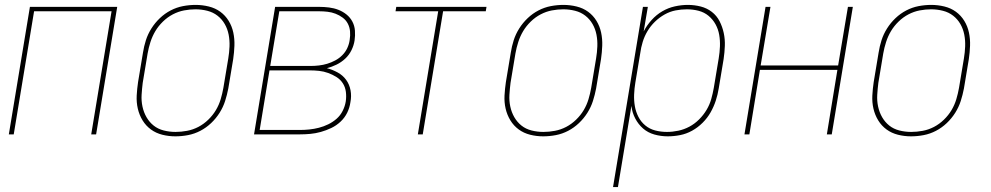

<svg xmlns="http://www.w3.org/2000/svg" viewBox="-20 -548 4040 783"><path d="M16 0 102 -520H458L372 0H352L435 -502H119L36 0Z M695 8Q668 8 642 1.5Q616 -5 595.5 -20Q575 -35 561.5 -57Q548 -79 542 -105Q536 -131 537.5 -158.5Q539 -186 543 -213L563 -333Q567 -359 575 -384Q583 -409 597.5 -432Q612 -455 632 -474Q652 -493 676 -505.5Q700 -518 726 -523Q752 -528 778 -528Q805 -528 831.5 -521.5Q858 -515 878.5 -500Q899 -485 912.5 -463Q926 -441 931.5 -415Q937 -389 936 -361.5Q935 -334 931 -307L911 -187Q906 -161 898 -136Q890 -111 875.5 -88Q861 -65 841 -46Q821 -27 797 -14.5Q773 -2 747 3Q721 8 695 8ZM696 -10Q719 -10 743 -14.5Q767 -19 789 -30.5Q811 -42 829.5 -60Q848 -78 860.5 -99Q873 -120 880 -143.5Q887 -167 891 -190L911 -310Q915 -334 916 -358.5Q917 -383 912.5 -406.5Q908 -430 896.5 -450Q885 -470 867 -484Q849 -498 825.5 -504Q802 -510 777 -510Q754 -510 730.5 -505.5Q707 -501 685 -489.5Q663 -478 644.5 -460Q626 -442 613.5 -421Q601 -400 593.5 -376.5Q586 -353 582 -330L562 -210Q559 -186 557.5 -161.5Q556 -137 561 -113.5Q566 -90 577.5 -70Q589 -50 606.5 -36Q624 -22 647.5 -16Q671 -10 696 -10Z M1016 0 1102 -520H1282Q1302 -520 1322 -517.5Q1342 -515 1360 -508Q1378 -501 1393 -489Q1408 -477 1417 -460Q1426 -443 1427.5 -423Q1429 -403 1426 -383Q1423 -363 1413.5 -343.5Q1404 -324 1388 -309Q1372 -294 1352.5 -284.5Q1333 -275 1313 -270Q1336 -264 1357 -252.5Q1378 -241 1391.5 -222.5Q1405 -204 1409.5 -180Q1414 -156 1409 -131Q1406 -109 1396 -88.5Q1386 -68 1369 -52Q1352 -36 1331 -26Q1310 -16 1288.5 -10Q1267 -4 1245.5 -2Q1224 0 1203 0ZM1082 -279H1246Q1263 -279 1280.5 -281Q1298 -283 1314.5 -288Q1331 -293 1347 -301.5Q1363 -310 1376 -323Q1389 -336 1396.5 -352.5Q1404 -369 1406 -385Q1409 -403 1407.5 -420Q1406 -437 1398.5 -451.5Q1391 -466 1377.5 -476Q1364 -486 1348.5 -492Q1333 -498 1316 -500Q1299 -502 1282 -502H1119ZM1039 -18H1203Q1222 -18 1241.5 -20Q1261 -22 1280.5 -27Q1300 -32 1318.5 -41Q1337 -50 1352.5 -63.5Q1368 -77 1377.5 -96Q1387 -115 1390 -134Q1393 -154 1390.5 -173.5Q1388 -193 1378 -208.5Q1368 -224 1352 -234Q1336 -244 1318 -250.5Q1300 -257 1281 -259Q1262 -261 1242 -261H1079Z M1684 0 1767 -502H1593L1596 -520H1964L1961 -502H1787L1704 0Z M2195 8Q2168 8 2142 1.5Q2116 -5 2095.5 -20Q2075 -35 2061.5 -57Q2048 -79 2042 -105Q2036 -131 2037.5 -158.5Q2039 -186 2043 -213L2063 -333Q2067 -359 2075 -384Q2083 -409 2097.5 -432Q2112 -455 2132 -474Q2152 -493 2176 -505.5Q2200 -518 2226 -523Q2252 -528 2278 -528Q2305 -528 2331.5 -521.5Q2358 -515 2378.5 -500Q2399 -485 2412.5 -463Q2426 -441 2431.5 -415Q2437 -389 2436 -361.5Q2435 -334 2431 -307L2411 -187Q2406 -161 2398 -136Q2390 -111 2375.5 -88Q2361 -65 2341 -46Q2321 -27 2297 -14.5Q2273 -2 2247 3Q2221 8 2195 8ZM2196 -10Q2219 -10 2243 -14.5Q2267 -19 2289 -30.5Q2311 -42 2329.5 -60Q2348 -78 2360.5 -99Q2373 -120 2380 -143.5Q2387 -167 2391 -190L2411 -310Q2415 -334 2416 -358.5Q2417 -383 2412.5 -406.5Q2408 -430 2396.5 -450Q2385 -470 2367 -484Q2349 -498 2325.5 -504Q2302 -510 2277 -510Q2254 -510 2230.5 -505.5Q2207 -501 2185 -489.5Q2163 -478 2144.5 -460Q2126 -442 2113.5 -421Q2101 -400 2093.5 -376.5Q2086 -353 2082 -330L2062 -210Q2059 -186 2057.5 -161.5Q2056 -137 2061 -113.5Q2066 -90 2077.5 -70Q2089 -50 2106.5 -36Q2124 -22 2147.5 -16Q2171 -10 2196 -10Z M2480 215 2602 -520H2622L2605 -420Q2618 -445 2637.5 -466.5Q2657 -488 2681 -502Q2705 -516 2732 -522Q2759 -528 2785 -528Q2812 -528 2837.5 -521.5Q2863 -515 2883 -499.5Q2903 -484 2914.5 -461.5Q2926 -439 2931.5 -413.5Q2937 -388 2936 -361Q2935 -334 2931 -307L2911 -187Q2907 -162 2899 -137.5Q2891 -113 2878 -90Q2865 -67 2845.5 -47.5Q2826 -28 2802.5 -15Q2779 -2 2753.5 3Q2728 8 2703 8Q2675 8 2648.5 0.5Q2622 -7 2602.5 -24Q2583 -41 2570.5 -65Q2558 -89 2555 -116L2500 215ZM2700 -10Q2723 -10 2746.5 -15Q2770 -20 2791.5 -31.5Q2813 -43 2831 -61Q2849 -79 2861.5 -100Q2874 -121 2880.5 -144Q2887 -167 2891 -190L2911 -310Q2915 -334 2916 -358.5Q2917 -383 2913 -406Q2909 -429 2898 -449Q2887 -469 2869.5 -483.5Q2852 -498 2829 -504Q2806 -510 2781 -510Q2758 -510 2735 -505.5Q2712 -501 2690.5 -489Q2669 -477 2651 -459.5Q2633 -442 2620.5 -421Q2608 -400 2601 -377Q2594 -354 2591 -331L2571 -211Q2567 -187 2566 -162.5Q2565 -138 2569 -115Q2573 -92 2583.5 -71.5Q2594 -51 2611.5 -36.5Q2629 -22 2652 -16Q2675 -10 2700 -10Z M3016 0 3102 -520H3122L3082 -281H3398L3438 -520H3458L3372 0H3352L3395 -263H3079L3036 0Z M3695 8Q3668 8 3642 1.5Q3616 -5 3595.5 -20Q3575 -35 3561.5 -57Q3548 -79 3542 -105Q3536 -131 3537.5 -158.5Q3539 -186 3543 -213L3563 -333Q3567 -359 3575 -384Q3583 -409 3597.5 -432Q3612 -455 3632 -474Q3652 -493 3676 -505.5Q3700 -518 3726 -523Q3752 -528 3778 -528Q3805 -528 3831.5 -521.5Q3858 -515 3878.5 -500Q3899 -485 3912.5 -463Q3926 -441 3931.5 -415Q3937 -389 3936 -361.5Q3935 -334 3931 -307L3911 -187Q3906 -161 3898 -136Q3890 -111 3875.5 -88Q3861 -65 3841 -46Q3821 -27 3797 -14.5Q3773 -2 3747 3Q3721 8 3695 8ZM3696 -10Q3719 -10 3743 -14.5Q3767 -19 3789 -30.5Q3811 -42 3829.5 -60Q3848 -78 3860.5 -99Q3873 -120 3880 -143.5Q3887 -167 3891 -190L3911 -310Q3915 -334 3916 -358.5Q3917 -383 3912.5 -406.5Q3908 -430 3896.5 -450Q3885 -470 3867 -484Q3849 -498 3825.5 -504Q3802 -510 3777 -510Q3754 -510 3730.5 -505.5Q3707 -501 3685 -489.5Q3663 -478 3644.5 -460Q3626 -442 3613.5 -421Q3601 -400 3593.5 -376.5Q3586 -353 3582 -330L3562 -210Q3559 -186 3557.5 -161.5Q3556 -137 3561 -113.5Q3566 -90 3577.5 -70Q3589 -50 3606.5 -36Q3624 -22 3647.5 -16Q3671 -10 3696 -10Z"/></svg>

Font: Iosevka Term Curly Th Obl
Style: Regular
Weight: 100
Italic angle: -9°
Designer: Belleve Invis
Foundry: Belleve Invis
Version: Version 32.3.0